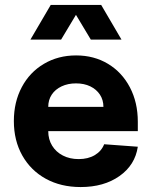

<svg xmlns="http://www.w3.org/2000/svg" viewBox="-20 -740 613 776"><path d="M36 -250.7Q36 -327.4 68 -387.7Q100 -448 157.5 -482Q215 -516 287.5 -516Q360 -516 416.5 -482Q473 -448 505 -387Q537 -326 537 -248V-210H175Q175 -176.7 190.7 -151.2Q206.3 -125.7 234.1 -111.4Q262 -97 298 -97Q336 -97 363 -113Q390 -129 401 -157L537 -147Q526 -73 463 -28.5Q400 16 306 16Q226 16 165.1 -17.5Q104.3 -51 70.1 -111.5Q36 -172 36 -250.7ZM287.2 -403Q254.4 -403 228.8 -390.9Q203.2 -378.8 189.1 -357.5Q175 -336.2 175 -308H398Q398 -336 383.9 -357.5Q369.8 -378.9 344.9 -391Q320 -403 287.2 -403ZM185 -720H389L471 -580H347L287 -680L227 -580H103Z"/></svg>

Font: Uncut Sans Variable
Style: Regular
Weight: 400
Designer: Kasper Nordkvist
Foundry: UNCUT.wtf
Version: Version 1.304;Glyphs 3.2 (3246)